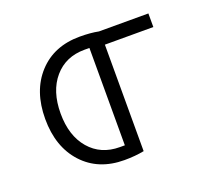

<svg xmlns="http://www.w3.org/2000/svg" viewBox="-124 -916 1249 1102"><g transform="rotate(-20 500.0 -365.0)"><path d="M490.2 -67.4V-662.1Q485.4 -662.1 460 -662.1Q344.7 -662.1 275.4 -581.5Q206.1 -501 206.1 -364.7Q206.1 -228.5 275.4 -147.9Q344.7 -67.4 460 -67.4Q485.4 -67.4 490.2 -67.4ZM580.1 1Q525.4 11.7 460 11.7Q301.8 11.7 207 -91.3Q112.3 -194.3 112.3 -365.2Q112.3 -536.1 207 -639.2Q301.8 -742.2 460 -742.2Q525.4 -742.2 574.2 -732.4H876V-649.4H580.1Z"/></g></svg>

Font: GenEi Gothic M Regular
Style: Regular
Weight: 400
Designer: o_tamon (Modified); [Source Han Sans]
Ryoko NISHIZUKA  (kana & ideographs); Paul D. Hunt (Latin, Greek & Cyrillic); Wenl
Version: Version 1.1a;Original Version 1.004